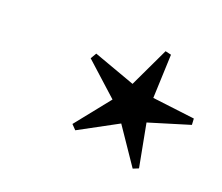

<svg xmlns="http://www.w3.org/2000/svg" viewBox="-68 -825 602 521"><g transform="rotate(20 233.0 -565.0)"><path d="M372 -406 356 -399.5 285 -504 174 -444 161 -457.5 240.5 -557 146.5 -642 156.5 -659 277 -615.5 331 -729.5 348 -725.5 343 -599 465.5 -584 466.5 -566 348.5 -530Z"/></g></svg>

Font: Newsreader Display ExtraBold
Style: Italic
Weight: 800
Italic angle: -17°
Designer: Hugues Gentile
Foundry: Production Type
Version: Version 1.001